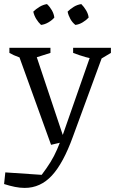

<svg xmlns="http://www.w3.org/2000/svg" viewBox="-50 -718 563 940"><path d="M-30 183 -24 126 154 138Q179 105 197 76Q215 47 229.5 13.5Q244 -20 260 -65L403 -474H463L307 -49Q260 81 204 141.5Q148 202 71 202Q48 202 23 197Q-2 192 -30 183ZM200 -9 32 -474H118L268 -25ZM90 -425Q65 -430 41 -438.5Q17 -447 -4 -459V-484H197V-459ZM436 -425Q403 -429 371 -438Q339 -447 308 -459V-484H493V-459ZM180 -698Q194 -685 204 -667.5Q214 -650 216 -632Q205 -619 187 -608.5Q169 -598 151 -596Q138 -608 127.5 -625Q117 -642 113 -661Q126 -674 143.5 -684.5Q161 -695 180 -698ZM348 -698Q361 -685 371.5 -667.5Q382 -650 384 -632Q372 -619 354.5 -608.5Q337 -598 319 -596Q304 -608 294.5 -625Q285 -642 281 -661Q294 -674 311 -684.5Q328 -695 348 -698Z"/></svg>

Font: Piazzolla 24pt
Style: Regular
Weight: 400
Designer: Juan Pablo del Peral
Foundry: Huerta Tipografica
Version: Version 2.005